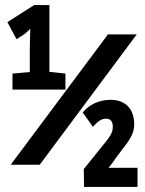

<svg xmlns="http://www.w3.org/2000/svg" viewBox="-20 -734 570 754"><path d="M29 -382H237V-445L174 -452V-714H114L9 -647L45 -580L76 -600C83 -605 91 -614 99 -621C98 -594 97 -560 97 -535V-451L29 -445ZM22 -87H136L517 -599H404ZM310 0H520V-75H406L422 -95C466 -161 507 -192 507 -246C507 -304 475 -342 414 -342C365 -342 327 -320 305 -292L345 -236C364 -257 378 -268 396 -268C415 -268 423 -256 423 -236C423 -212 413 -198 375 -152L309 -70Z"/></svg>

Font: Noto Sans Mono Condensed ExtraBold
Style: Regular
Weight: 800
Width: 3
Designer: Monotype Design Team
Foundry: Monotype Imaging Inc.
Version: Version 2.014